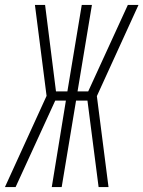

<svg xmlns="http://www.w3.org/2000/svg" viewBox="-35 -755 579 775"><path d="M403 0H363L318 -349H272L214 0H174L231 -349H188L28 0H-15L153 -368L106 -735H147L191 -386H237L295 -735H336L278 -386H321L481 -735H524L356 -367Z"/></svg>

Font: Iosevka SS04 Extralight
Style: Italic
Weight: 200
Italic angle: -9°
Monospace: yes
Designer: Belleve Invis
Foundry: Belleve Invis
Version: Version 19.0.0; ttfautohint (v1.8.4)